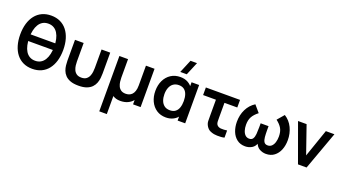

<svg xmlns="http://www.w3.org/2000/svg" viewBox="-70 -1553 4564 2543"><g transform="rotate(20 2211.5 -281.0)"><path d="M553 -313.2H139.8V-406.8H553ZM343.2 15Q271.6 15 215.3 -11.5Q159 -38 120 -87.5Q81 -137 60.5 -206.1Q40 -275.2 40 -360Q40 -445.2 60.5 -514.1Q81 -582.9 120 -632.4Q159 -681.9 215.3 -708.4Q271.6 -734.8 343.2 -734.8Q414.8 -734.8 471 -708.4Q527.3 -681.9 566.3 -632.4Q605.3 -582.9 625.8 -514.1Q646.3 -445.2 646.3 -360Q646.3 -274.6 625.8 -205.4Q605.3 -136.2 566.3 -86.9Q527.3 -37.5 471 -11.2Q414.8 15 343.2 15ZM343.2 -98.7Q387.8 -98.7 420.9 -118Q454 -137.2 475.5 -172.3Q497.1 -207.4 507.9 -255.3Q518.8 -303.2 518.8 -360Q519 -416.8 508.2 -464.6Q497.4 -512.5 475.8 -547.5Q454.2 -582.6 421 -601.9Q387.8 -621.2 343.2 -621.2Q298.5 -621.2 265.4 -601.9Q232.3 -582.6 210.8 -547.5Q189.2 -512.5 178.5 -464.6Q167.7 -416.8 167.5 -360Q167.4 -303.2 178.2 -255.3Q188.9 -207.4 210.5 -172.3Q232.1 -137.2 265.3 -118Q298.5 -98.7 343.2 -98.7Z M746.5 -246.8V-540H868.5V-279.8Q868.5 -254.8 872.1 -223.8Q875.8 -192.8 888.3 -164Q900.9 -135.2 926.2 -116.7Q951.4 -98.2 994.7 -98.2Q1037.9 -98.2 1063.2 -116.7Q1088.4 -135.2 1101 -164Q1113.6 -192.8 1117.2 -223.8Q1120.8 -254.8 1120.8 -279.8V-540H1242.8V-246.8Q1242.8 -216.8 1239 -181.3Q1235.1 -145.8 1222.2 -111.2Q1209.3 -76.6 1182.4 -48Q1155.4 -19.3 1109.9 -2Q1064.4 15.3 994.7 15.3Q924.9 15.3 879.4 -2Q833.9 -19.3 807 -48Q780 -76.6 767.1 -111.2Q754.2 -145.8 750.4 -181.3Q746.5 -216.8 746.5 -246.8Z M1478.7 240H1372.2V-540H1494.2V-279.8Q1494.2 -254.8 1497.8 -223.8Q1501.4 -192.8 1514 -164Q1526.6 -135.2 1551.8 -116.7Q1577.1 -98.2 1620.3 -98.2Q1643.2 -98.2 1665.6 -105.6Q1688.1 -113.1 1706.2 -131.2Q1724.4 -149.3 1735.5 -181.5Q1746.5 -213.6 1746.5 -262.5V-540H1867.7V0H1761.2V-61.2Q1732 -25.1 1687.4 -4.9Q1642.8 15.3 1584.5 15.3Q1551.9 15.3 1525.5 7.7Q1499.2 0 1478.7 -14Z M2226.7 15Q2150.2 15 2094.2 -22.5Q2038.2 -60.1 2007.8 -124.6Q1977.5 -189.1 1977.5 -270Q1977.5 -352.1 2008.4 -416.4Q2039.3 -480.7 2096 -517.8Q2152.7 -555 2230.2 -555Q2290.3 -555 2335.5 -530Q2380.8 -505.1 2407.8 -460.8L2389.5 -435.5V-540H2496V0H2389.5V-105.7L2407.8 -80.3Q2380.8 -35.8 2333.7 -10.4Q2286.7 15 2226.7 15ZM2245 -92.8Q2291.8 -92.8 2321.2 -115.3Q2350.7 -137.7 2364.2 -177.7Q2377.8 -217.8 2377.8 -270.2Q2377.8 -322.8 2364.2 -362.7Q2350.6 -402.7 2321.6 -424.9Q2292.6 -447.2 2246.7 -447.2Q2201.8 -447.2 2170.1 -425.4Q2138.5 -403.7 2121.8 -363.7Q2105 -323.8 2105 -269.3Q2105 -220.7 2119.6 -180.6Q2134.2 -140.6 2165.2 -116.7Q2196.2 -92.8 2245 -92.8ZM2202 -617.5H2293.5L2370.7 -802.5H2279.2Z M2902.8 4.2Q2873.2 -1.2 2844.7 -15Q2816.2 -28.8 2794.2 -63.8Q2773.4 -97.8 2772.5 -133.6Q2771.7 -169.4 2771.7 -220.7V-433H2591V-540H3072.7V-433H2892V-227.3Q2892 -194 2892.7 -170.5Q2893.3 -147 2903 -130.2Q2913.2 -113.7 2929.2 -106.1Q2945.1 -98.6 2962 -96.8Q2982 -95.2 3005.5 -96.4Q3029.1 -97.6 3050.3 -100.8V0Q3030.2 5.6 3002.9 7.5Q2975.6 9.5 2948.8 8.5Q2921.9 7.4 2902.8 4.2Z M3344.5 15.2Q3275.1 15.2 3227.7 -21.6Q3180.2 -58.3 3156.1 -119.6Q3132 -180.9 3132 -255Q3132 -350.8 3171 -429.8Q3210.1 -508.9 3283.2 -555L3365.2 -459.3Q3309.7 -416.6 3284.6 -371.2Q3259.5 -325.8 3259.5 -259.8Q3259.5 -213.9 3271.2 -177.3Q3282.8 -140.8 3305.3 -119.6Q3327.8 -98.5 3360.5 -98.5Q3396.7 -98.5 3412.4 -123.6Q3428.1 -148.8 3431.7 -191Q3435.3 -233.3 3435.3 -285.2V-342.3H3546.5V-285.2Q3546.5 -232.3 3550.3 -190Q3554.1 -147.8 3569.8 -123.1Q3585.5 -98.5 3621.3 -98.5Q3655.1 -98.5 3677.5 -120.4Q3699.9 -142.2 3711.1 -178.8Q3722.3 -215.4 3722.3 -259.8Q3722.3 -328.2 3696.8 -373.1Q3671.2 -418 3616.7 -459.3L3698.7 -555Q3773.3 -508.3 3811.6 -428.4Q3849.8 -348.4 3849.8 -254.2Q3849.8 -179.1 3825.2 -118Q3800.6 -56.9 3753.2 -20.9Q3705.8 15.2 3637.5 15.2Q3587.2 15.2 3543.8 -10.1Q3500.4 -35.4 3481.7 -99H3500.2Q3481.9 -35.4 3438.5 -10.1Q3395.1 15.2 3344.5 15.2Z M4207 0H4086L3890 -540H4010.7L4146.5 -148.5L4282.2 -540H4403Z"/></g></svg>

Font: Manrope Variable Light
Style: Regular
Weight: 200
Designer: Mikhail Sharanda
Foundry: Mikhail Sharanda
Version: Version 4.505